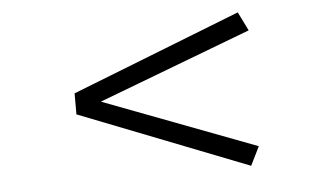

<svg xmlns="http://www.w3.org/2000/svg" viewBox="-43 -600 1165 682"><g transform="rotate(-5 539.0 -258.5)"><path d="M826.5 -532 859.5 -465 314.5 -258.5 859.5 -52 826.5 15 224 -221V-296Z"/></g></svg>

Font: Trispace Expanded
Style: Regular
Weight: 400
Width: 7
Designer: Tyler Finck
Foundry: Etcetera Type Company
Version: Version 1.210; ttfautohint (v1.8.3)